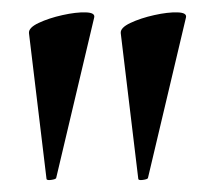

<svg xmlns="http://www.w3.org/2000/svg" viewBox="-20 -661 342 318"><path d="M57 -365 28 -606Q27 -615 44 -623Q61 -631 83.5 -636Q106 -641 122 -640.5Q138 -640 136 -632L73 -366Q72 -364 64.5 -363Q57 -362 57 -365ZM209 -365 180 -606Q179 -615 196 -623Q213 -631 235.5 -636Q258 -641 274 -640.5Q290 -640 288 -632L225 -366Q224 -364 216.5 -363Q209 -362 209 -365Z"/></svg>

Font: Cormorant Garamond Light
Style: Regular
Weight: 300
Designer: Christian Thalmann (Catharsis Fonts)
Foundry: Catharsis Fonts
Version: Version 4.001